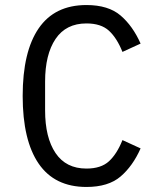

<svg xmlns="http://www.w3.org/2000/svg" viewBox="-20 -730 640 762"><path d="M70 -349Q70 -525 133.5 -617.5Q197 -710 323 -710Q410 -710 458.5 -668.5Q507 -627 538 -557L466 -524Q444 -579 412.5 -608Q381 -637 323 -637Q242 -637 200.5 -575.5Q159 -514 159 -406V-292Q159 -184 200.5 -122.5Q242 -61 323 -61Q381 -61 412.5 -90Q444 -119 466 -174L538 -141Q507 -71 458.5 -29.5Q410 12 323 12Q197 12 133.5 -80.5Q70 -173 70 -349Z"/></svg>

Font: iA Writer Duo S
Style: Regular
Weight: 400
Designer: Mike Abbink, Paul van der Laan, Pieter van Rosmalen, Oliver Reichenstein
Foundry: Bold Monday and Information Architects Inc.
Version: Version 2.000